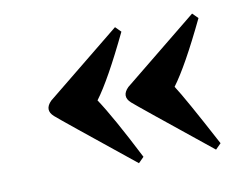

<svg xmlns="http://www.w3.org/2000/svg" viewBox="-46 -435 526 417"><g transform="rotate(-10 217.0 -226.0)"><path d="M242 -88 230 -76Q77 -199 66 -209Q48 -225 66 -243L230 -376L242 -364Q195 -266 165 -226Q193 -184 242 -88ZM412 -88 400 -76Q247 -199 236 -209Q218 -225 236 -243L400 -376L412 -364Q365 -266 335 -226Q354 -197 412 -88Z"/></g></svg>

Font: Rozha One
Style: Regular
Weight: 400
Designer: Tim Donaldson, Indian Type Foundry
Foundry: Indian Type Foundry
Version: Version 1.301;PS 1.0;hotconv 1.0.78;makeotf.lib2.5.61930; tt